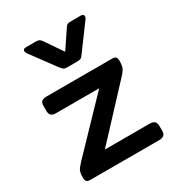

<svg xmlns="http://www.w3.org/2000/svg" viewBox="-178 -864 905 979"><g transform="rotate(-30 274.5 -375.0)"><path d="M216 -577 112 -718Q104 -729 104 -737Q104 -750 122 -750H175Q192 -750 199 -746.5Q206 -743 214 -731L283 -630L351 -731Q358 -743 365 -746.5Q372 -750 390 -750H442Q461 -750 461 -737Q461 -727 453 -718L349 -577Q340 -564 333.5 -560Q327 -556 311 -556H254Q238 -556 232.5 -560Q227 -564 216 -577ZM40 -29Q40 -56 46 -69Q52 -82 74 -105L340 -382H87Q67 -382 58 -390Q49 -398 49 -417V-446Q49 -465 58 -472.5Q67 -480 87 -480H472Q488 -480 494 -473.5Q500 -467 500 -451Q500 -424 493.5 -409.5Q487 -395 467 -374L209 -97H472Q492 -97 501 -88.5Q510 -80 510 -61V-34Q510 -16 501 -8Q492 0 472 0H70Q53 0 46.5 -6.5Q40 -13 40 -29Z"/></g></svg>

Font: Mitr
Style: Regular
Weight: 400
Designer: Thanarat Vachiruckul
Foundry: Cadson Demak
Version: Version 1.002